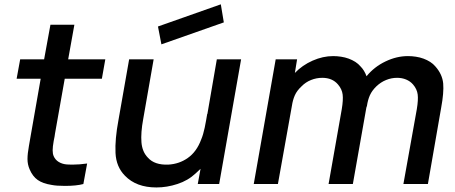

<svg xmlns="http://www.w3.org/2000/svg" viewBox="-20 -830 2051 866"><path d="M228 -227Q227.5 -219.5 222 -193Q217.5 -167.5 217.5 -152Q217.5 -136.5 222 -126Q229 -109.5 244.2 -100Q259.5 -90.5 279 -88.5Q284 -88 291.2 -87.8Q298.5 -87.5 308.5 -87.5Q323.5 -87.5 339.5 -88.8Q355.5 -90 373 -92.5L356 0Q324.5 8.5 273 8.5Q234 8.5 212.5 4Q173.5 -2 150.2 -18.2Q127 -34.5 113.5 -66.5Q104 -88.5 104 -112.5Q104 -136.5 110.5 -172L119 -221L163.5 -475H55L71 -562.5H179L207.5 -718.5H315.5L287.5 -562.5H455L439.5 -475H272Z M708 -630 692.5 -710.5 976 -810.5 989.5 -729ZM1067.5 -562.5 968.5 0H872L884.5 -68.5L862.5 -48Q828 -15.5 780 0Q733 15.5 685.5 15.5Q594.5 15.5 543.5 -37.5Q504 -77.5 501 -140Q498 -202 514.5 -289.5L562.5 -562.5H673L626 -293.5Q614.5 -231 618 -188Q621.5 -145 647 -119Q677 -85 739.5 -87.5Q789 -90.5 827 -117.5Q867 -145.5 887.5 -201Q892 -211.5 896 -225Q900 -238.5 903.2 -253.8Q906.5 -269 909.2 -284.8Q912 -300.5 914.5 -315.5L915.5 -316.5L958 -562.5Z M1970 -345 1910 0H1799.5L1860 -337.5Q1867 -379.5 1864 -403.5Q1861 -428 1843 -449Q1830.5 -463.5 1812 -471.2Q1793.5 -479 1771 -479Q1745.5 -479 1721.5 -469.2Q1697.5 -459.5 1677.5 -440.5Q1657.5 -421 1648.2 -400Q1639 -379 1635 -352L1632.5 -345L1571.5 0H1462L1521.5 -337.5Q1528.5 -379.5 1525.5 -403.5Q1522.5 -428 1504.5 -449Q1479 -479 1433.5 -479Q1407.5 -479 1383 -469.2Q1358.5 -459.5 1340 -440.5Q1319 -421 1309.8 -400Q1300.5 -379 1296.5 -352L1233.5 0H1124.5L1223.5 -562.5H1320L1310 -501Q1343.5 -536 1390 -556.5Q1436.5 -577 1482.5 -577Q1500.5 -577 1518.5 -574.2Q1536.5 -571.5 1552.8 -565.5Q1569 -559.5 1582.8 -550.8Q1596.5 -542 1606.5 -530Q1623.5 -513 1633.5 -485.5V-486.5Q1668.5 -529 1719 -553Q1769 -577 1820 -577Q1838 -577 1856 -574.2Q1874 -571.5 1890.2 -565.5Q1906.5 -559.5 1920.2 -550.8Q1934 -542 1944 -530Q1975 -495 1979 -453.5Q1982.5 -412.5 1970 -345Z"/></svg>

Font: Russisch Sans SemiBold
Style: Italic
Weight: 600
Width: 4
Italic angle: -10°
Designer: Michael Sharanda (font) & Cristiano Sobral (main changes)
Foundry: Michael Sharanda
Version: Version 2.00;September 8, 2020;FontCreator 13.0.0.2681 64-bi